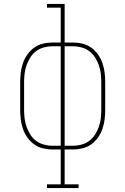

<svg xmlns="http://www.w3.org/2000/svg" viewBox="-20 -755 640 980"><path d="M220 205V186H290V8H248Q223 8 198.5 2Q174 -4 154 -18.5Q134 -33 119.5 -53.5Q105 -74 97 -97.5Q89 -121 86 -145.5Q83 -170 83 -195V-335Q83 -360 86 -384.5Q89 -409 97 -432.5Q105 -456 119.5 -476.5Q134 -497 154 -511.5Q174 -526 198.5 -532Q223 -538 248 -538H290V-716H220V-735H310V-538H352Q377 -538 401.5 -532Q426 -526 446 -511.5Q466 -497 480.5 -476.5Q495 -456 503 -432.5Q511 -409 514 -384.5Q517 -360 517 -335V-195Q517 -170 514 -145.5Q511 -121 503 -97.5Q495 -74 480.5 -53.5Q466 -33 446 -18.5Q426 -4 401.5 2Q377 8 352 8H310V186H381V205ZM248 -11H290V-519H248Q226 -519 204 -513Q182 -507 164.5 -494Q147 -481 135 -462Q123 -443 115.5 -422Q108 -401 105.5 -379Q103 -357 103 -335V-195Q103 -173 105.5 -151Q108 -129 115.5 -108Q123 -87 135 -68Q147 -49 164.5 -36Q182 -23 204 -17Q226 -11 248 -11ZM310 -11H352Q374 -11 396 -17Q418 -23 435.5 -36Q453 -49 465 -68Q477 -87 484.5 -108Q492 -129 494.5 -151Q497 -173 497 -195V-335Q497 -357 494.5 -379Q492 -401 484.5 -422Q477 -443 465 -462Q453 -481 435.5 -494Q418 -507 396 -513Q374 -519 352 -519H310Z"/></svg>

Font: Iosevka Slab Thin Extended
Style: Regular
Weight: 100
Width: 7
Monospace: yes
Designer: Belleve Invis
Foundry: Belleve Invis
Version: Version 11.1.1; ttfautohint (v1.8.3)